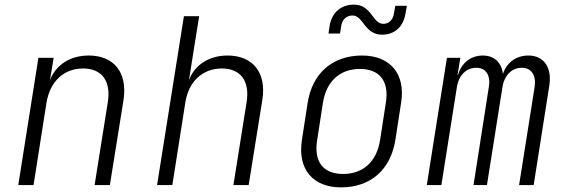

<svg xmlns="http://www.w3.org/2000/svg" viewBox="-20 -800 2440 830"><path d="M59 0H125L181 -356C196 -448 256 -504 339 -504C419 -504 461 -451 446 -358L389 0H455L514 -368C532 -486 473 -560 364 -560C284 -560 223 -521 196 -454L212 -550H146Z M659 0H725L781 -356C795 -448 856 -504 939 -504C1019 -504 1061 -451 1046 -358L989 0H1055L1114 -368C1133 -486 1073 -560 964 -560C884 -560 822 -520 797 -454L815 -568L841 -730H775Z M1632 -650C1685 -650 1724 -684 1733 -742L1739 -775H1689L1683 -742C1679 -714 1661 -697 1637 -697C1590 -697 1587 -780 1510 -780C1455 -780 1414 -746 1405 -688L1400 -655H1450L1455 -688C1459 -716 1478 -733 1504 -733C1551 -733 1555 -650 1632 -650ZM1454 10C1582 10 1668 -66 1689 -194L1714 -356C1734 -480 1667 -560 1545 -560C1417 -560 1330 -483 1310 -356L1285 -194C1266 -69 1332 10 1454 10ZM1463 -48C1377 -48 1336 -101 1351 -194L1376 -356C1391 -449 1450 -502 1536 -502C1621 -502 1663 -449 1648 -356L1623 -194C1608 -101 1550 -48 1463 -48Z M1825 0H1888L1955 -423C1963 -475 1996 -507 2039 -507C2081 -507 2102 -474 2093 -423L2027 0H2085L2152 -423C2160 -475 2193 -507 2235 -507C2278 -507 2299 -474 2291 -423L2224 0H2287L2354 -426C2368 -507 2332 -560 2264 -560C2211 -560 2170 -529 2154 -480C2149 -529 2117 -560 2067 -560C2015 -560 1974 -527 1960 -476H1958L1970 -550H1912Z"/></svg>

Font: JetBrains Mono ExtraLight
Style: Italic
Weight: 240
Italic angle: -9°
Monospace: yes
Designer: Philipp Nurullin, Konstantin Bulenkov
Foundry: JetBrains
Version: Version 2.305